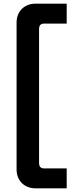

<svg xmlns="http://www.w3.org/2000/svg" viewBox="-20 -776 398 1042"><path d="M172 246H342V138H219C201 138 192 128 192 108V-618C192 -638 201 -648 219 -648H342V-756H172C112 -756 70 -714 70 -654V144C70 204 112 246 172 246Z"/></svg>

Font: Meta Space
Style: Bold
Weight: 700
Designer: Meta Pool / Florian Karsten
Foundry: Meta Pool / Florian Karsten
Version: Version 2.000;Glyphs 3.1.1 (3137)